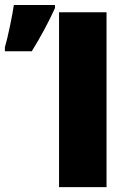

<svg xmlns="http://www.w3.org/2000/svg" viewBox="-59 -764 532 784"><path d="M182.1 0V-713.9H376V0ZM-39.1 -570.8Q-29.3 -604 -18.1 -658.4Q-6.8 -712.9 -2.4 -743.7H165.5V-731Q125.5 -643.1 70.8 -554.7H-39.1Z"/></svg>

Font: OpenSansExtrabold
Style: Regular
Weight: 800
Foundry: Ascender Corporation
Version: Version 1.10